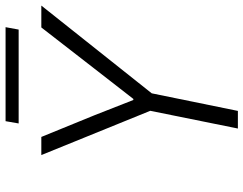

<svg xmlns="http://www.w3.org/2000/svg" viewBox="-114 -777 891 703"><g transform="rotate(-90 331.5 -425.5)"><path d="M212.4 0 277.3 -320.8 115.2 -719.7H181.6L260.7 -525.9L316.9 -382.8H320.8L432.1 -525.9L582.5 -719.7H662.6L341.3 -315.4L276.9 0ZM231 -802.7 239.3 -850.6H583.5L574.7 -802.7Z"/></g></svg>

Font: Reddit Sans Light
Style: Italic
Weight: 300
Italic angle: -11.25°
Designer: Stephen Hutchings
Version: Version 1.013